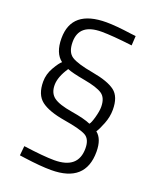

<svg xmlns="http://www.w3.org/2000/svg" viewBox="-147 -740 787 966"><g transform="rotate(20 247.0 -257.0)"><path d="M68 -501Q68 -654 254 -654Q304 -654 389 -642L415 -639L412 -588Q304 -601 247 -601Q127 -601 127 -503Q127 -448 158 -428Q189 -408 274 -393Q359 -378 396.5 -349.5Q434 -321 434 -251Q434 -213 419 -175Q404 -137 393 -121Q429 -93 429 -24Q429 140 245 140Q189 140 102 128L73 124L78 73Q188 88 243 88Q371 88 371 -21Q371 -71 341 -87.5Q311 -104 223.5 -118.5Q136 -133 96 -164Q56 -195 56 -265Q56 -305 77.5 -342Q99 -379 112 -389Q68 -422 68 -501ZM153 -367Q116 -312 116 -268.5Q116 -225 144.5 -204Q173 -183 243.5 -171.5Q314 -160 347 -145Q355 -153 364.5 -187.5Q374 -222 374 -244Q374 -293 346 -312Q318 -331 248.5 -343.5Q179 -356 153 -367Z"/></g></svg>

Font: Titillium Web Light
Style: Regular
Weight: 300
Version: Version 1.002;PS 57.000;hotconv 1.0.70;makeotf.lib2.5.55311